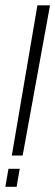

<svg xmlns="http://www.w3.org/2000/svg" viewBox="-22 -695 206 716"><path d="M22 -115H62.5L164.5 -675H117.5ZM-2 1.5H40L51.5 -65.5H9.5Z"/></svg>

Font: Anybody UltraCondensed Thin ExtraLight
Style: Italic
Weight: 250
Italic angle: -10°
Version: Version 1.111